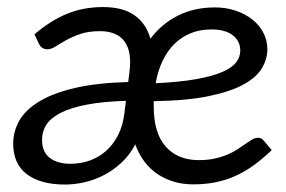

<svg xmlns="http://www.w3.org/2000/svg" viewBox="-20 -505 794 533"><path d="M576.7 -484.4Q607.9 -484.4 634.5 -475.3Q661.1 -466.3 680.7 -450.7Q700.2 -435.1 711.2 -413.8Q722.2 -392.6 722.2 -368.2Q722.2 -341.8 707.5 -316.4Q692.9 -291 657 -271Q621.1 -251 560.3 -238.3Q499.5 -225.6 406.7 -224.1V-210.4Q406.7 -135.3 440.2 -97.9Q473.6 -60.5 531.7 -60.5Q557.6 -60.5 577.6 -65.2Q597.7 -69.8 613.3 -76.7Q628.9 -83.5 640.9 -91.6Q652.8 -99.6 662.6 -106.4Q672.4 -113.3 680.4 -117.9Q688.5 -122.6 696.3 -122.6Q705.6 -122.6 712.4 -114.3L734.4 -88.4Q708.5 -63.5 683.6 -45.7Q658.7 -27.8 632.3 -16.1Q606 -4.4 577.4 1.2Q548.8 6.8 516.1 6.8Q460.9 6.8 418.5 -21Q376 -48.8 355.5 -104Q339.4 -73.7 316.4 -52.7Q293.5 -31.7 267.3 -18.3Q241.2 -4.9 213.6 1.2Q186 7.3 160.6 7.3Q92.8 7.3 54.7 -21.2Q16.6 -49.8 16.6 -106.9Q16.6 -139.6 33.4 -169.7Q50.3 -199.7 88.1 -222.9Q126 -246.1 186.8 -260.5Q247.6 -274.9 335.9 -277.3L339.4 -305.2Q346.7 -361.3 325.7 -389.9Q304.7 -418.5 257.3 -418.5Q225.6 -418.5 202.9 -410.6Q180.2 -402.8 163.3 -393.3Q146.5 -383.8 134.3 -376Q122.1 -368.2 111.3 -368.2Q103 -368.2 96.9 -372.6Q90.8 -377 87.9 -383.8L75.7 -409.7Q120.1 -447.8 165.8 -466.6Q211.4 -485.4 265.6 -485.4Q321.8 -485.4 354 -462.2Q386.2 -439 397.5 -397.5Q428.2 -438.5 473.4 -461.4Q518.6 -484.4 576.7 -484.4ZM329.6 -225.1Q265.6 -223.1 221.2 -214.6Q176.8 -206.1 149.2 -192.1Q121.6 -178.2 109.1 -159.4Q96.7 -140.6 96.7 -117.2Q96.7 -83 118.2 -66.7Q139.6 -50.3 175.8 -50.3Q203.1 -50.3 228.3 -59.1Q253.4 -67.9 273.4 -85.2Q293.5 -102.5 307.1 -128.7Q320.8 -154.8 325.2 -189.5ZM567.4 -423.3Q535.2 -423.3 509.3 -412.8Q483.4 -402.3 463.9 -382.8Q444.3 -363.3 431.2 -335.7Q418 -308.1 412.1 -273.9Q481 -277.3 526.4 -285.6Q571.8 -293.9 598.6 -305.9Q625.5 -317.9 636.2 -332.8Q647 -347.7 647 -364.7Q647 -391.1 626 -407.2Q605 -423.3 567.4 -423.3Z"/></svg>

Font: Carlito
Style: Italic
Weight: 400
Italic angle: -7°
Designer: Lukasz Dziedzic
Foundry: tyPoland Lukasz Dziedzic
Version: Version 1.104